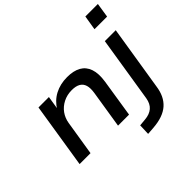

<svg xmlns="http://www.w3.org/2000/svg" viewBox="-210 -944 1367 1367"><g transform="rotate(-45 473.0 -260.5)"><path d="M48 0 126 -492H231L214 -385H208Q243 -443 298 -472Q353 -501 423 -501Q487 -501 528 -478Q569 -455 585.5 -407.5Q602 -360 591 -287L546 0H435L480 -283Q487 -328 478.5 -356Q470 -384 446 -398Q422 -412 381 -412Q333 -412 294 -392Q255 -372 231 -338.5Q207 -305 200 -262L158 0ZM802 -604 820 -714H946L929 -604ZM545 193 548 110 602 105Q650 101 678.5 76.5Q707 52 715 4L794 -492H904L826 -5Q820 40 803.5 74.5Q787 109 760 133Q733 157 693.5 171Q654 185 600 189Z"/></g></svg>

Font: Nunito Sans 10pt SemiExpanded SemiBold
Style: Italic
Weight: 600
Width: 6
Italic angle: -9°
Designer: Vernon Adams
Foundry: Vernon Adams
Version: Version 3.101;gftools[0.9.27]